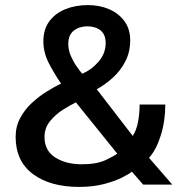

<svg xmlns="http://www.w3.org/2000/svg" viewBox="-20 -726 750 755"><path d="M291.5 9Q177 9 109.2 -41.8Q41.5 -92.5 41.5 -188Q41.5 -229 59.5 -262.2Q77.5 -295.5 105.2 -321.2Q133 -347 163.8 -366Q194.5 -385 220 -397.5Q195 -433.5 172.8 -476Q150.5 -518.5 150.5 -563.5Q150.5 -610.5 174 -642.2Q197.5 -674 237.2 -690Q277 -706 325.5 -706Q371.5 -706 409.2 -689.8Q447 -673.5 469.5 -642.5Q492 -611.5 492 -568Q492 -521.5 473 -484.8Q454 -448 424 -420.8Q394 -393.5 360.5 -375L502 -191.5Q516 -212.5 522.5 -245.2Q529 -278 529 -315H630Q630 -249.5 612 -192.8Q594 -136 566 -105.5L657.5 0H543L498.5 -51Q488 -42 459.8 -27.8Q431.5 -13.5 388.5 -2.2Q345.5 9 291.5 9ZM303 -436Q340 -451.5 367.8 -483.8Q395.5 -516 395.5 -556.5Q395.5 -590.5 375.2 -606.5Q355 -622.5 323.5 -622.5Q292.5 -622.5 270.5 -605.8Q248.5 -589 248.5 -553Q248.5 -529.5 258.2 -506.8Q268 -484 280.8 -465.8Q293.5 -447.5 303 -436ZM301.5 -80Q361 -80 396.8 -97.2Q432.5 -114.5 441 -122L278.5 -323.5Q258 -313.5 229 -295.5Q200 -277.5 177.5 -250.5Q155 -223.5 155 -187.5Q155 -133.5 197.2 -106.8Q239.5 -80 301.5 -80Z"/></svg>

Font: League Mono Medium
Style: Regular
Weight: 500
Width: 6
Designer: Tyler Finck
Foundry: The League of Moveable Type / Tyler Finck
Version: Version 2.300;RELEASE